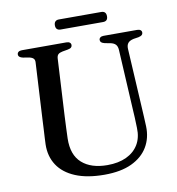

<svg xmlns="http://www.w3.org/2000/svg" viewBox="-91 -906 925 1005"><g transform="rotate(-10 372.0 -404.0)"><path d="M588.5 -294.5 571 -613.5Q570 -632 561 -642Q552 -652 532 -656L504.5 -661Q490.5 -664.5 485.5 -669.5Q480.5 -674.5 480.5 -682Q480.5 -690 487 -695Q493.5 -700 504.5 -700H682.5Q694.5 -700 700.8 -695Q707 -690 707 -682Q707 -674 701.8 -669Q696.5 -664 683 -661L657 -657Q634 -652 625.8 -640.5Q617.5 -629 618.5 -611L636.5 -293.5Q638 -268.5 639.2 -244.5Q640.5 -220.5 641.5 -194.5Q643.5 -133 615 -85.2Q586.5 -37.5 528.8 -10.2Q471 17 384 17Q292 17 229.8 -9Q167.5 -35 136.5 -82.2Q105.5 -129.5 107 -193Q107.5 -206.5 108.5 -227Q109.5 -247.5 111 -271.8Q112.5 -296 113.5 -321.5L130 -624.5Q131 -639 123 -646.2Q115 -653.5 97.5 -656.5L69.5 -661Q45.5 -666 45.5 -681.5Q45.5 -690 52 -695Q58.5 -700 70 -700H306.5Q318.5 -700 324.8 -695Q331 -690 331 -681.5Q331 -674 325.8 -669Q320.5 -664 307 -661.5L278.5 -656.5Q263 -653.5 255.8 -646.8Q248.5 -640 247.5 -625.5L231 -323Q229 -286.5 228 -257Q227 -227.5 226 -203Q224 -116 272.5 -73Q321 -30 407.5 -30Q466.5 -30 508.5 -49.8Q550.5 -69.5 572.8 -106.2Q595 -143 593 -194.5Q592 -228.5 591 -251.5Q590 -274.5 588.5 -294.5ZM263 -798Q263 -811.5 269.8 -818.2Q276.5 -825 288.5 -825H514.5Q527 -825 533.5 -818.2Q540 -811.5 540 -798Q540 -784.5 533.5 -778Q527 -771.5 514.5 -771.5H288.5Q276.5 -771.5 269.8 -778Q263 -784.5 263 -798Z"/></g></svg>

Font: Fraunces 12pt
Style: Regular
Weight: 400
Version: Version 1.000;[b76b70a41]